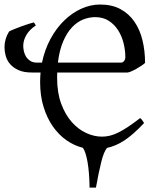

<svg xmlns="http://www.w3.org/2000/svg" viewBox="-20 -650 710 855"><path d="M234.9 -327.1Q234.4 -320.8 234.4 -314.5V-302.2Q234.4 -237.3 252.4 -188.5Q270.5 -139.6 299.3 -106.9Q328.1 -74.2 363.5 -57.9Q398.9 -41.5 434.1 -41.5Q452.1 -41.5 470 -45.9Q487.8 -50.3 507.8 -60.3Q527.8 -70.3 551.3 -85.9Q574.7 -101.6 604 -124Q606.4 -123 609.1 -119.9Q611.8 -116.7 614.3 -113.3Q616.7 -109.9 618.7 -106.7Q620.6 -103.5 621.6 -102.1Q597.2 -76.2 575.7 -57.1Q554.2 -38.1 534.2 -24.9Q514.2 -11.7 495.1 -3.7Q476.1 4.4 456.5 8.8Q442.4 25.4 431.2 70.3Q419.9 115.2 407.2 185.5H378.9Q377.9 118.2 369.9 71.8Q361.8 25.4 349.1 8.3Q310.5 -1.5 276.1 -25.4Q241.7 -49.3 215.6 -86.7Q189.5 -124 174.1 -173.6Q158.7 -223.1 158.7 -284.2Q158.7 -295.4 159.2 -305.9Q159.7 -316.4 160.6 -327.1H122.1Q85.4 -327.1 62 -337.9Q38.6 -348.6 24.7 -365Q10.7 -381.3 5.4 -401.4Q0 -421.4 0 -439.9Q0 -476.6 20.5 -509.8Q28.3 -514.2 43.9 -520.5Q59.6 -526.9 76.4 -533Q93.3 -539.1 108.6 -543.9Q124 -548.8 130.9 -550.3Q132.8 -547.9 135 -544.2Q137.2 -540.5 139.6 -536.6Q112.3 -519 97.9 -494.9Q83.5 -470.7 83.5 -445.8Q83.5 -435.5 86.2 -422.4Q88.9 -409.2 95.9 -397.9Q103 -386.7 114.7 -378.9Q126.5 -371.1 144.5 -371.1H167Q179.2 -429.7 205.3 -477.5Q231.4 -525.4 266.6 -559.3Q301.8 -593.3 342.8 -611.6Q383.8 -629.9 425.8 -629.9Q478.5 -629.9 516.4 -609.4Q554.2 -588.9 578.6 -553.5Q603 -518.1 614.5 -470.7Q626 -423.3 626 -370.1Q622.1 -365.7 611.3 -358.4Q600.6 -351.1 588.1 -344Q575.7 -336.9 564.2 -332Q552.7 -327.1 547.4 -327.1ZM403.8 -573.7Q377 -573.7 350.3 -563.2Q323.7 -552.7 301 -528.8Q278.3 -504.9 261.5 -466.1Q244.6 -427.2 237.8 -371.1H518.6Q526.9 -371.1 532.5 -378.4Q538.1 -385.7 538.1 -396Q538.1 -426.3 530.3 -457.8Q522.5 -489.3 506.1 -515.1Q489.7 -541 464.4 -557.4Q439 -573.7 403.8 -573.7Z"/></svg>

Font: Gentium Unicode
Style: Regular
Weight: 400
Version: Version 1.009